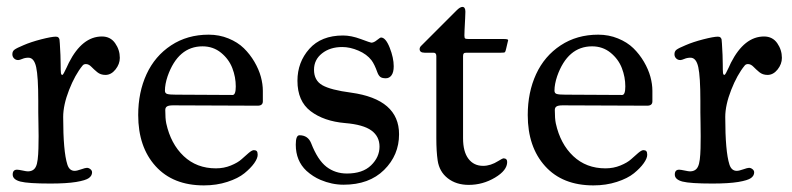

<svg xmlns="http://www.w3.org/2000/svg" viewBox="-20 -529 2315 561"><path d="M91.8 -200.7V-234.4Q91.8 -305.2 85.7 -332.8Q79.6 -360.4 63 -360.4Q53.2 -360.4 45.2 -356.9Q37.1 -353.5 33.2 -353.5Q25.9 -353.5 21 -358.4Q16.1 -363.3 16.1 -370.6Q16.1 -379.4 22.5 -384Q28.8 -388.7 48.8 -397Q69.8 -406.2 100.3 -414.1Q130.9 -421.9 143.1 -421.9Q148.4 -421.9 150.9 -419.2Q153.3 -416.5 153.8 -413.6Q154.3 -410.6 154.8 -401.9Q157.2 -365.2 157.2 -341.8Q157.2 -321.8 158 -315.9Q158.7 -310.1 162.1 -310.1Q163.6 -310.1 166.7 -315.7Q169.9 -321.3 174.8 -332Q179.7 -342.8 181.2 -345.7Q220.2 -422.4 277.8 -422.4Q302.7 -422.4 316.4 -402.8Q330.1 -383.3 330.1 -359.9Q330.1 -341.8 317.4 -325.9Q304.7 -310.1 288.1 -310.1Q273.9 -310.1 264.2 -318.1Q254.4 -326.2 246.8 -334Q239.3 -341.8 231 -341.8Q224.6 -341.8 221.2 -337.4Q199.2 -310.5 181.9 -266.4Q164.6 -222.2 164.6 -187Q164.6 -86.4 176.8 -48.3Q182.6 -29.8 198.2 -29.8Q204.6 -29.8 217 -34.2Q229.5 -38.6 233.9 -38.6Q239.3 -38.6 244.1 -34.7Q249 -30.8 249 -25.4Q249 -15.6 239.7 -8.8Q230.5 -2 202.4 2.7Q174.3 7.3 127 7.3Q62 7.3 39.6 1.5Q17.1 -4.4 17.1 -19Q17.1 -33.2 29.8 -33.2Q34.2 -33.2 45.7 -30.8Q57.1 -28.3 61 -28.3Q78.6 -28.3 85 -42.5Q88.4 -49.3 90.1 -63Q91.8 -76.7 92.3 -95.7Q92.8 -114.7 92.8 -131.1Q92.8 -147.5 92.3 -169.2Q91.8 -190.9 91.8 -200.7Z M589.8 -427.7Q620.6 -427.7 647.5 -416.7Q674.3 -405.8 692.4 -388.2Q710.4 -370.6 723.4 -348.4Q736.3 -326.2 742.2 -304.7Q748 -283.2 748 -263.7V-232.9Q748 -220.2 732.9 -220.2L485.8 -221.2Q473.1 -221.2 468 -218Q462.9 -214.8 462.9 -207.5Q462.9 -182.1 465.8 -168.5Q479 -108.4 516.8 -72.8Q554.7 -37.1 610.8 -37.1Q634.3 -37.1 654.5 -45.4Q674.8 -53.7 685.8 -63.7Q696.8 -73.7 706.5 -82Q716.3 -90.3 721.7 -90.3Q727.5 -90.3 730.2 -87.4Q732.9 -84.5 732.9 -76.7Q732.9 -66.4 722.7 -52Q712.4 -37.6 694.1 -22.7Q675.8 -7.8 644.3 2.4Q612.8 12.7 575.7 12.7Q485.4 12.7 434.6 -43.5Q383.8 -99.6 383.8 -192.9Q383.8 -259.3 408.2 -312.3Q432.6 -365.2 480 -396.5Q527.3 -427.7 589.8 -427.7ZM659.7 -251.5Q668.9 -251.5 668.9 -276.4Q668.9 -303.7 658.9 -329.8Q648.9 -356 626 -374.8Q603 -393.6 571.8 -393.6Q500.5 -393.6 469.7 -306.2Q461.9 -282.7 461.9 -264.2Q461.9 -256.3 468.8 -254.4Q475.6 -252.4 493.7 -252.4Z M889.2 -110.4Q908.2 -61.5 933.8 -41.7Q959.5 -22 993.7 -22Q1039.6 -22 1064.2 -45.9Q1088.9 -69.8 1088.9 -100.6Q1088.9 -130.4 1065.2 -147.7Q1041.5 -165 988.3 -169.4Q926.3 -174.8 887.7 -204.1Q849.1 -233.4 849.1 -293Q849.1 -347.2 883.8 -386.2Q918.5 -425.3 982.4 -425.3Q1006.3 -425.3 1034.4 -414.8Q1062.5 -404.3 1064.9 -404.3Q1072.3 -404.3 1081.5 -411.9Q1090.8 -419.4 1093.3 -419.4Q1106.9 -419.4 1118.7 -389.6Q1130.4 -359.9 1130.4 -335.4Q1130.4 -317.9 1124 -309.1Q1117.7 -300.3 1107.4 -300.3Q1096.2 -300.3 1091.1 -304.4Q1085.9 -308.6 1082.5 -317.9Q1074.2 -341.3 1065.4 -353Q1051.8 -370.6 1027.3 -381.1Q1002.9 -391.6 980 -391.6Q944.3 -391.6 920.9 -373Q897.5 -354.5 897.5 -325.2Q897.5 -293.9 921.9 -280Q946.3 -266.1 1005.9 -258.3Q1146 -238.8 1146 -136.7Q1146 -75.7 1102.3 -32.5Q1058.6 10.7 983.9 10.7Q949.7 10.7 916.5 -3.4Q894.5 -12.7 875.5 -29.8Q844.2 -59.1 844.2 -106.4Q844.2 -133.8 855 -133.8Q879.9 -133.8 889.2 -110.4Z M1333 -125Q1333 -85.9 1348.6 -65.2Q1364.3 -44.4 1391.6 -44.4Q1413.6 -44.4 1436 -58.6Q1448.7 -66.4 1450.7 -66.4Q1461.9 -66.4 1461.9 -55.7Q1461.9 -31.2 1426.3 -10Q1390.6 11.2 1349.6 11.2Q1313 11.2 1288.3 -8.1Q1263.7 -27.3 1258.8 -60.1Q1254.9 -86.4 1254.9 -125V-365.2Q1254.9 -375 1246.6 -375H1220.7Q1206.1 -375 1206.1 -385.7Q1206.1 -387.7 1206.5 -388.7Q1207.5 -392.1 1210 -394.5L1314 -498.5Q1324.2 -508.8 1331.1 -508.8Q1339.8 -508.8 1339.8 -494.6Q1339.8 -492.7 1339.1 -475.6Q1338.4 -458.5 1337.4 -441.9L1336.9 -425.3Q1336.9 -418 1339.1 -416.5Q1341.3 -415 1350.6 -415H1452.6Q1464.8 -415 1464.8 -411.6Q1464.8 -410.6 1462.9 -403.8L1459 -387.2Q1457 -377.9 1455.3 -376.5Q1453.6 -375 1443.8 -375H1342.8Q1336.9 -375 1335 -372.8Q1333 -370.6 1333 -365.2Z M1728 -427.7Q1758.8 -427.7 1785.6 -416.7Q1812.5 -405.8 1830.6 -388.2Q1848.6 -370.6 1861.6 -348.4Q1874.5 -326.2 1880.4 -304.7Q1886.2 -283.2 1886.2 -263.7V-232.9Q1886.2 -220.2 1871.1 -220.2L1624 -221.2Q1611.3 -221.2 1606.2 -218Q1601.1 -214.8 1601.1 -207.5Q1601.1 -182.1 1604 -168.5Q1617.2 -108.4 1655 -72.8Q1692.9 -37.1 1749 -37.1Q1772.5 -37.1 1792.7 -45.4Q1813 -53.7 1824 -63.7Q1835 -73.7 1844.7 -82Q1854.5 -90.3 1859.9 -90.3Q1865.7 -90.3 1868.4 -87.4Q1871.1 -84.5 1871.1 -76.7Q1871.1 -66.4 1860.8 -52Q1850.6 -37.6 1832.3 -22.7Q1814 -7.8 1782.5 2.4Q1751 12.7 1713.9 12.7Q1623.5 12.7 1572.8 -43.5Q1522 -99.6 1522 -192.9Q1522 -259.3 1546.4 -312.3Q1570.8 -365.2 1618.2 -396.5Q1665.5 -427.7 1728 -427.7ZM1797.9 -251.5Q1807.1 -251.5 1807.1 -276.4Q1807.1 -303.7 1797.1 -329.8Q1787.1 -356 1764.2 -374.8Q1741.2 -393.6 1710 -393.6Q1638.7 -393.6 1607.9 -306.2Q1600.1 -282.7 1600.1 -264.2Q1600.1 -256.3 1606.9 -254.4Q1613.8 -252.4 1631.8 -252.4Z M2026.4 -200.7V-234.4Q2026.4 -305.2 2020.3 -332.8Q2014.2 -360.4 1997.6 -360.4Q1987.8 -360.4 1979.7 -356.9Q1971.7 -353.5 1967.8 -353.5Q1960.4 -353.5 1955.6 -358.4Q1950.7 -363.3 1950.7 -370.6Q1950.7 -379.4 1957 -384Q1963.4 -388.7 1983.4 -397Q2004.4 -406.2 2034.9 -414.1Q2065.4 -421.9 2077.6 -421.9Q2083 -421.9 2085.4 -419.2Q2087.9 -416.5 2088.4 -413.6Q2088.9 -410.6 2089.4 -401.9Q2091.8 -365.2 2091.8 -341.8Q2091.8 -321.8 2092.5 -315.9Q2093.3 -310.1 2096.7 -310.1Q2098.1 -310.1 2101.3 -315.7Q2104.5 -321.3 2109.4 -332Q2114.3 -342.8 2115.7 -345.7Q2154.8 -422.4 2212.4 -422.4Q2237.3 -422.4 2251 -402.8Q2264.6 -383.3 2264.6 -359.9Q2264.6 -341.8 2252 -325.9Q2239.3 -310.1 2222.7 -310.1Q2208.5 -310.1 2198.7 -318.1Q2189 -326.2 2181.4 -334Q2173.8 -341.8 2165.5 -341.8Q2159.2 -341.8 2155.8 -337.4Q2133.8 -310.5 2116.5 -266.4Q2099.1 -222.2 2099.1 -187Q2099.1 -86.4 2111.3 -48.3Q2117.2 -29.8 2132.8 -29.8Q2139.2 -29.8 2151.6 -34.2Q2164.1 -38.6 2168.5 -38.6Q2173.8 -38.6 2178.7 -34.7Q2183.6 -30.8 2183.6 -25.4Q2183.6 -15.6 2174.3 -8.8Q2165 -2 2137 2.7Q2108.9 7.3 2061.5 7.3Q1996.6 7.3 1974.1 1.5Q1951.7 -4.4 1951.7 -19Q1951.7 -33.2 1964.4 -33.2Q1968.8 -33.2 1980.2 -30.8Q1991.7 -28.3 1995.6 -28.3Q2013.2 -28.3 2019.5 -42.5Q2022.9 -49.3 2024.7 -63Q2026.4 -76.7 2026.9 -95.7Q2027.3 -114.7 2027.3 -131.1Q2027.3 -147.5 2026.9 -169.2Q2026.4 -190.9 2026.4 -200.7Z"/></svg>

Font: Cooper*
Style: Regular
Weight: 400
Designer: Owen Earl
Foundry: indestructible type*
Version: Version 0.001